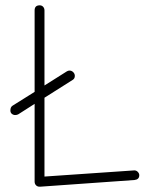

<svg xmlns="http://www.w3.org/2000/svg" viewBox="-20 -689 549 721"><path d="M132 12Q122 13 116 7.5Q110 2 110 -7V-299L49 -260Q44 -257 37 -257Q30 -257 24.5 -261.5Q19 -266 19 -274Q19 -287 27 -292L110 -344V-650Q110 -669 129 -669Q137 -669 142 -663.5Q147 -658 147 -650V-368L231 -421Q236 -424 241 -424Q249 -424 255 -418Q261 -412 261 -404Q261 -394 253 -389L147 -322V-26L482 -49Q491 -50 497 -44Q503 -38 503 -31Q503 -15 485 -13Z"/></svg>

Font: Comic Neue Light
Style: Regular
Weight: 300
Designer: Craig Rozynski
Foundry: Craig Rozynski
Version: Version 2.003